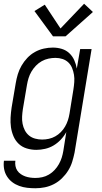

<svg xmlns="http://www.w3.org/2000/svg" viewBox="-24 -792 544 1025"><path d="M165 213Q143 213 121 210.5Q99 208 78.5 200.5Q58 193 41.5 180.5Q25 168 13.5 150Q2 132 -2 110.5Q-6 89 -3 66H58Q56 80 58.5 94Q61 108 68.5 119Q76 130 87 137.5Q98 145 110.5 149.5Q123 154 137 156Q151 158 165 158Q183 158 201.5 154Q220 150 237 140Q254 130 267.5 115.5Q281 101 290.5 84Q300 67 305.5 49.5Q311 32 314 14L330 -87Q318 -65 300.5 -46.5Q283 -28 262 -15.5Q241 -3 217 2.5Q193 8 170 8Q144 8 119 0.5Q94 -7 76 -24Q58 -41 48 -64.5Q38 -88 34.5 -113Q31 -138 32.5 -164.5Q34 -191 38 -218L60 -348Q64 -372 71 -395.5Q78 -419 91 -441.5Q104 -464 122 -483Q140 -502 162.5 -514.5Q185 -527 209.5 -532.5Q234 -538 258 -538Q283 -538 306 -531Q329 -524 346 -508Q363 -492 372.5 -470.5Q382 -449 386 -426L404 -530H465L374 23Q369 47 361.5 71.5Q354 96 340 118.5Q326 141 306.5 160Q287 179 263.5 191Q240 203 215 208Q190 213 165 213ZM201 -47Q219 -47 237 -51Q255 -55 271 -64Q287 -73 300.5 -86.5Q314 -100 323.5 -116.5Q333 -133 338.5 -150Q344 -167 347 -185L368 -315Q371 -334 372.5 -354Q374 -374 371 -392.5Q368 -411 361 -428.5Q354 -446 341 -458.5Q328 -471 310 -477Q292 -483 272 -483Q254 -483 235 -479Q216 -475 199 -465.5Q182 -456 168 -441.5Q154 -427 144 -410Q134 -393 128.5 -375Q123 -357 120 -339L98 -209Q95 -189 94 -169.5Q93 -150 96.5 -131.5Q100 -113 108.5 -96.5Q117 -80 131 -68.5Q145 -57 163.5 -52Q182 -47 201 -47ZM259 -598 160 -733 215 -767 299 -640 425 -772 472 -728 326 -598Z"/></svg>

Font: Iosevka Curly Light Oblique
Style: Regular
Weight: 300
Italic angle: -9°
Monospace: yes
Designer: Belleve Invis
Foundry: Belleve Invis
Version: Version 11.1.0; ttfautohint (v1.8.3)